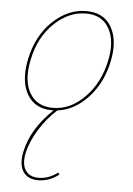

<svg xmlns="http://www.w3.org/2000/svg" viewBox="-51 -448 537 777"><g transform="rotate(5 217.0 -59.5)"><path d="M269 -409Q340 -409 371 -354.5Q402 -300 384 -214Q366 -127 311 -67Q256 -7 186 2Q144 40 114 89Q84 138 74 182Q64 228 80 254Q96 280 135 280Q175 280 212 252L217 260Q177 290 134 290Q90 290 71.5 260.5Q53 231 64 180Q84 85 171 3H165Q94 3 63 -51.5Q32 -106 50 -194Q70 -291 132 -350Q194 -409 269 -409ZM373 -214Q391 -296 362.5 -347.5Q334 -399 268 -399Q198 -399 139 -342.5Q80 -286 61 -194Q43 -108 72.5 -57.5Q102 -7 167 -7Q238 -7 296 -66Q354 -125 373 -214Z"/></g></svg>

Font: EauTestInfant Hairline
Style: Italic
Weight: 250
Italic angle: -12°
Designer: Christian Thalmann (Catharsis Fonts)
Version: Version 0.001;PS 000.001;hotconv 1.0.88;makeotf.lib2.5.64775